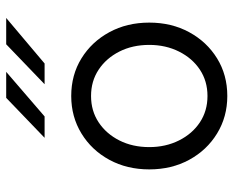

<svg xmlns="http://www.w3.org/2000/svg" viewBox="-87 -659 754 620"><g transform="rotate(-90 290.0 -349.0)"><path d="M290 8Q223 8 169 -25Q115 -58 84 -115Q53 -172 53 -244Q53 -316 84 -373Q115 -430 169 -463Q223 -496 290 -496Q358 -496 411.5 -463Q465 -430 496 -373Q527 -316 527 -244Q527 -172 496 -115Q465 -58 411.5 -25Q358 8 290 8ZM290 -56Q338 -56 375 -80.5Q412 -105 433.5 -148Q455 -191 455 -244Q455 -298 433.5 -340.5Q412 -383 375 -407.5Q338 -432 290 -432Q242 -432 205 -407.5Q168 -383 146.5 -340.5Q125 -298 125 -244Q125 -191 146.5 -148Q168 -105 205 -80.5Q242 -56 290 -56ZM155 -582 284 -706H368L224 -582ZM328 -582 457 -706H542L395 -582Z"/></g></svg>

Font: Red Hat Text VF
Style: Regular
Weight: 400
Designer: Pentagram, MCKL
Foundry: Pentagram, MCKL
Version: Version 1.023